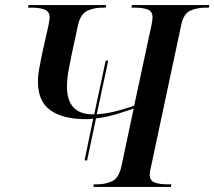

<svg xmlns="http://www.w3.org/2000/svg" viewBox="-20 -734 842 754"><path d="M312 -104 346 -268Q331 -266 318 -266Q227 -266 178 -301Q129 -336 129 -413Q129 -441 135.5 -472.5Q142 -504 146 -526L169 -628Q172 -642 173.5 -651.5Q175 -661 175 -665Q175 -688 156 -696Q137 -704 103 -704H90L92 -714H397L395 -704H382Q349 -704 322.5 -691.5Q296 -679 286 -634L261 -518Q257 -497 250 -461.5Q243 -426 243 -394Q243 -285 345 -285Q348 -285 350 -285L395 -496H405L360 -285Q403 -288 444 -299.5Q485 -311 507 -319L575 -636Q579 -655 579 -666Q579 -689 560.5 -696.5Q542 -704 509 -704H496L498 -714H802L800 -704H787Q754 -704 727 -692Q700 -680 691 -633L573 -79Q568 -60 568 -48Q568 -25 587 -17.5Q606 -10 640 -10H653L651 0H347L348 -10H361Q394 -10 420.5 -22.5Q447 -35 457 -82L505 -308Q483 -300 441.5 -287Q400 -274 357 -269L322 -104Z"/></svg>

Font: Noto Serif Display Medium
Style: Italic
Weight: 500
Italic angle: -12°
Designer: Monotype Design Team
Foundry: Monotype Imaging Inc.
Version: Version 2.009